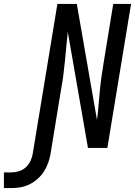

<svg xmlns="http://www.w3.org/2000/svg" viewBox="-166 -755 689 980"><path d="M-146 205V125H-108Q-89 125 -69.5 119Q-50 113 -35 99.5Q-20 86 -11 67.5Q-2 49 1 30L127 -735H226L329 -143Q334 -180 337 -217Q340 -254 343.5 -291.5Q347 -329 352.5 -366.5Q358 -404 364 -441L412 -735H503L382 0H283L180 -592Q176 -555 172.5 -518Q169 -481 165.5 -443.5Q162 -406 157 -368.5Q152 -331 145 -294L92 30Q88 53 80 76Q72 99 58.5 120Q45 141 26 158Q7 175 -15.5 186Q-38 197 -61.5 201Q-85 205 -108 205Z"/></svg>

Font: Iosevka Curly Medium
Style: Italic
Weight: 500
Italic angle: -9°
Monospace: yes
Designer: Belleve Invis
Foundry: Belleve Invis
Version: Version 22.1.2; ttfautohint (v1.8.4)